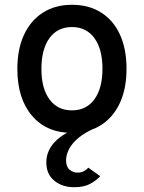

<svg xmlns="http://www.w3.org/2000/svg" viewBox="-20 -543 601 802"><path d="M280.5 12Q174.5 12 113.5 -59.8Q52.5 -131.5 52.5 -255Q52.5 -337.5 80.2 -397.5Q108 -457.5 159.2 -490.2Q210.5 -523 280.5 -523Q351 -523 402.2 -490.8Q453.5 -458.5 481 -398.5Q508.5 -338.5 508.5 -256Q508.5 -173 480.8 -113Q453 -53 402 -20.5Q351 12 280.5 12ZM280.5 -82Q340.5 -82 374.2 -128Q408 -174 408 -256Q408 -338 374.2 -384Q340.5 -430 280.5 -430Q220.5 -430 186.8 -384Q153 -338 153 -255Q153 -173.5 186.8 -127.8Q220.5 -82 280.5 -82ZM290.5 239Q240 239 206.8 211.8Q173.5 184.5 173.5 136Q173.5 86 210.2 48.5Q247 11 310.5 -10H382.5Q337.5 8.5 309.5 31.5Q281.5 54.5 268.8 79Q256 103.5 256 126.5Q256 153.5 270.5 165.8Q285 178 303.5 178Q320 178 331.2 171.5Q342.5 165 349 157.5L398.5 193Q384 209.5 357.8 224.2Q331.5 239 290.5 239Z"/></svg>

Font: Overpass Medium
Style: Regular
Weight: 500
Designer: Delve Withrington, Dave Bailey, Thomas Jockin
Foundry: Delve Fonts LLC
Version: Version 4.000